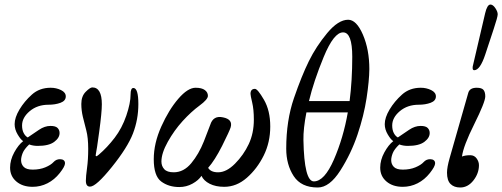

<svg xmlns="http://www.w3.org/2000/svg" viewBox="-20 -811 2210 845"><path d="M24.4 -73.2Q24.4 -106.9 42.7 -140.4Q61 -173.8 82 -189.9Q71.3 -196.3 57.9 -218.8Q44.4 -241.2 44.4 -264.6Q44.4 -293.5 65.7 -329.1Q86.9 -364.7 120.4 -394.8Q153.8 -424.8 203.1 -424.8Q227.5 -424.8 248.5 -414.6Q269.5 -404.3 269.5 -386.7Q269.5 -367.2 246.3 -358.6Q223.1 -350.1 193.8 -350.1Q144.5 -350.1 110.8 -321.8Q77.1 -293.5 77.1 -258.8Q77.1 -239.3 84.2 -225.6Q91.3 -211.9 102.1 -206.1Q126.5 -222.7 151.6 -239.7Q176.8 -256.8 202.1 -256.8Q224.6 -256.8 233.4 -247.8Q242.2 -238.8 242.2 -225.6Q242.2 -204.1 218.5 -186.5Q194.8 -168.9 146 -168.9Q125.5 -168.9 108.4 -175.3Q86.4 -154.3 79.6 -137Q72.8 -119.6 72.8 -106Q72.8 -88.4 84.5 -76.4Q96.2 -64.5 124 -64.5Q155.3 -64.5 179.7 -74.7Q204.1 -85 215.6 -97.7Q227.1 -110.4 244.1 -110.4Q254.4 -110.4 260.3 -105.7Q266.1 -101.1 266.1 -92.3Q266.1 -78.6 242.9 -49.3Q219.7 -20 189 -4.4Q158.2 11.2 123.5 11.2Q79.6 11.2 52 -12.2Q24.4 -35.6 24.4 -73.2Z M357.9 -15.6Q357.9 -34.2 363 -71.3Q368.2 -108.4 368.2 -155.8Q368.2 -205.1 359.9 -236.6Q351.6 -268.1 344.7 -296.6Q337.9 -325.2 337.9 -353.5Q337.9 -387.7 357.2 -407Q376.5 -426.3 386.2 -426.3Q428.2 -426.3 428.2 -352.1Q428.2 -316.4 416.7 -231.9Q405.3 -147.5 402.3 -135.7Q397 -114.3 415 -130.4Q452.1 -162.1 484.6 -204.6Q517.1 -247.1 535.9 -302.2Q554.7 -357.4 554.7 -395Q554.7 -423.8 566.9 -423.8Q588.9 -423.8 588.9 -353Q588.9 -285.2 565.2 -223.6Q541.5 -162.1 472.2 -75.9Q402.8 10.3 376.5 10.3Q357.9 10.7 357.9 -15.6Z M656.7 -110.4Q656.7 -180.2 689.9 -254.2Q723.1 -328.1 764.9 -376.5Q806.6 -424.8 840.8 -424.8Q867.7 -424.8 881.3 -414.8Q895 -404.8 895 -389.2Q895 -373.5 858.2 -346.4Q821.3 -319.3 783.9 -278.3Q746.6 -237.3 718.5 -187Q690.4 -136.7 690.4 -100.1Q690.4 -80.1 702.9 -66.4Q715.3 -52.7 744.6 -52.7Q788.6 -52.7 821.8 -92.8Q855 -132.8 877.2 -188.7Q899.4 -244.6 905.3 -261.7Q918.5 -304.2 961.9 -294.4Q1005.4 -285.6 995.1 -250.5Q990.2 -234.4 957.5 -168.9Q924.8 -104.5 896 -72.3Q907.7 -52.7 939.9 -52.7Q976.6 -52.7 1014.4 -90.8Q1052.2 -128.9 1074.7 -176.8Q1097.2 -224.6 1097.2 -284.2Q1097.2 -329.6 1089.8 -360.1Q1082.5 -390.6 1082.5 -397.9Q1082.5 -419.9 1102.1 -419.9Q1113.8 -419.9 1141.6 -372.1Q1169.4 -324.2 1169.4 -254.4Q1169.4 -184.6 1140.6 -126.5Q1111.8 -68.4 1066.4 -28.6Q1021 11.2 966.8 11.2Q929.2 11.2 902.8 -2.2Q876.5 -15.6 866.7 -37.1Q854 -17.6 827.1 -2.7Q800.3 12.2 769 12.2Q722.2 12.2 689.5 -12.2Q656.7 -36.6 656.7 -110.4Z M1239.7 -156.7Q1239.7 -280.8 1273.7 -379.2Q1307.6 -477.5 1339.4 -542Q1371.1 -606.4 1419.9 -665.3Q1468.8 -724.1 1512.2 -724.1Q1548.8 -724.1 1577.1 -658.7Q1605.5 -592.8 1605.5 -506.8Q1605 -456.1 1593.3 -379.2Q1581.5 -302.2 1553.5 -218.8Q1525.4 -135.3 1477.8 -60.5Q1430.2 14.2 1378.4 14.2Q1305.2 14.2 1272.5 -36.1Q1239.7 -86.4 1239.7 -156.7ZM1315.4 -194.8Q1318.8 -12.7 1361.3 -12.7Q1407.7 -12.7 1449.5 -108.6Q1491.2 -204.6 1510.7 -316.4H1328.6Q1314.5 -244.6 1315.4 -194.8ZM1339.8 -366.2Q1416.5 -366.2 1518.6 -366.2Q1530.3 -457 1530.3 -561Q1530.3 -668.9 1489.7 -668.5Q1449.2 -668.5 1404.8 -560.8Q1360.4 -453.1 1339.8 -366.2Z M1653.3 -73.2Q1653.3 -106.9 1671.6 -140.4Q1689.9 -173.8 1710.9 -189.9Q1700.2 -196.3 1686.8 -218.8Q1673.3 -241.2 1673.3 -264.6Q1673.3 -293.5 1694.6 -329.1Q1715.8 -364.7 1749.3 -394.8Q1782.7 -424.8 1832 -424.8Q1856.4 -424.8 1877.4 -414.6Q1898.4 -404.3 1898.4 -386.7Q1898.4 -367.2 1875.2 -358.6Q1852.1 -350.1 1822.8 -350.1Q1773.4 -350.1 1739.7 -321.8Q1706.1 -293.5 1706.1 -258.8Q1706.1 -239.3 1713.1 -225.6Q1720.2 -211.9 1731 -206.1Q1755.4 -222.7 1780.5 -239.7Q1805.7 -256.8 1831.1 -256.8Q1853.5 -256.8 1862.3 -247.8Q1871.1 -238.8 1871.1 -225.6Q1871.1 -204.1 1847.4 -186.5Q1823.7 -168.9 1774.9 -168.9Q1754.4 -168.9 1737.3 -175.3Q1715.3 -154.3 1708.5 -137Q1701.7 -119.6 1701.7 -106Q1701.7 -88.4 1713.4 -76.4Q1725.1 -64.5 1752.9 -64.5Q1784.2 -64.5 1808.6 -74.7Q1833 -85 1844.5 -97.7Q1856 -110.4 1873 -110.4Q1883.3 -110.4 1889.2 -105.7Q1895 -101.1 1895 -92.3Q1895 -78.6 1871.8 -49.3Q1848.6 -20 1817.9 -4.4Q1787.1 11.2 1752.4 11.2Q1708.5 11.2 1680.9 -12.2Q1653.3 -35.6 1653.3 -73.2Z M1947.3 -51.3Q1947.3 -74.7 1959 -115.7L2041 -402.8Q2047.4 -424.8 2078.1 -424.8Q2100.1 -424.8 2107.9 -415.3Q2115.7 -405.8 2115.7 -386.7Q2115.7 -362.3 2067.4 -265.1Q2019 -168 2013.2 -122.1Q2027.3 -127.9 2049.8 -127.9Q2067.4 -127.9 2077.6 -113.8Q2087.9 -99.6 2087.9 -84Q2087.9 -47.9 2063.5 -16.8Q2039.1 14.2 2005.4 14.2Q1978.5 14.2 1962.9 -1.2Q1947.3 -16.6 1947.3 -51.3ZM2066.9 -502Q2060.1 -502 2060.1 -512.2Q2060.1 -515.6 2060.5 -518.6L2115.2 -752.9Q2124 -790.5 2138.2 -791Q2149.4 -791 2159.9 -775.4Q2170.4 -759.8 2170.4 -748Q2170.4 -736.3 2152.8 -683.6L2115.7 -571.3Q2092.8 -502 2066.9 -502Z"/></svg>

Font: Junicode
Style: Regular
Weight: 400
Designer: Peter S. Baker
Foundry: Briery Creek Software
Version: Version 0.7.2